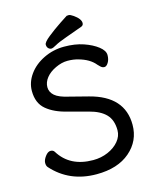

<svg xmlns="http://www.w3.org/2000/svg" viewBox="-133 -979 883 1095"><g transform="rotate(-15 308.5 -431.0)"><path d="M445 -826Q445 -812 431 -807Q382 -789 334 -772Q286 -755 265.5 -743Q245 -731 235.5 -731Q226 -731 218 -739Q210 -747 210 -761Q210 -775 245 -803Q280 -831 322.5 -859.5Q365 -888 367.5 -889Q370 -890 379.5 -890Q389 -890 406 -878Q445 -851 445 -826ZM232 -360Q156 -378 110.5 -416Q65 -454 65 -526Q65 -577 97.5 -622.5Q130 -668 186.5 -695.5Q243 -723 307.5 -723Q372 -723 421.5 -706Q471 -689 503 -664Q535 -639 535 -613Q535 -587 524 -569Q513 -551 500.5 -551Q488 -551 478 -561Q472 -568 465 -574Q433 -614 367 -632Q339 -640 305 -640Q271 -640 234 -622.5Q197 -605 176.5 -579Q156 -553 156 -524Q156 -495 180 -474Q204 -453 263 -440L372 -412Q570 -361 570 -192Q570 -97 497.5 -34.5Q425 28 300 28Q140 28 40 -84Q32 -93 32 -110Q32 -127 47.5 -148Q63 -169 79 -169Q95 -169 102 -157Q165 -55 302 -55Q349 -55 389.5 -72.5Q430 -90 454.5 -119.5Q479 -149 479 -184Q479 -244 446.5 -278Q414 -312 348 -329Z"/></g></svg>

Font: LXGW ZhenKai
Style: Regular
Weight: 400
Designer: LXGW / Fontworks Inc.
Foundry: LXGW / Fontworks Inc.
Version: Version 0.800;June 8, 2025